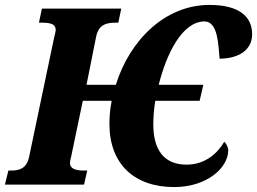

<svg xmlns="http://www.w3.org/2000/svg" viewBox="-41 -749 1043 779"><path d="M666 10C798 10 885 -68 885 -139C885 -154 875 -168 869 -174C843 -129 793 -81 716 -81C625 -81 581 -140 581 -244C581 -269 583 -305 589 -340H769L784 -405H603C635 -533 699 -662 789 -662C845 -662 845 -560 850 -511C924 -511 982 -544 982 -610C982 -682 929 -729 809 -729C628 -729 485 -585 429 -405H310L349 -600C359 -650 392 -657 428 -657H439L451 -714H129L117 -657H127C166 -657 185 -651 185 -627C185 -622 182 -611 177 -589L77 -112C67 -64 36 -57 3 -57H-7L-21 0H300L313 -57H302C276 -57 243 -60 243 -88C243 -95 245 -103 248 -115L295 -340H412C404 -298 403 -267 403 -246C403 -84 503 10 666 10Z"/></svg>

Font: Noto Serif ExtraCondensed Black
Style: Italic
Weight: 900
Width: 2
Italic angle: -12°
Designer: Monotype Design Team
Foundry: Monotype Imaging Inc.
Version: Version 2.014